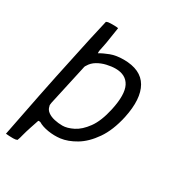

<svg xmlns="http://www.w3.org/2000/svg" viewBox="-174 -704 845 922"><g transform="rotate(30 249.0 -243.0)"><path d="M453 -244Q435 -162 398.5 -109.5Q362 -57 318.5 -31Q275 -5 235 0Q202 4 168 -1.5Q134 -7 113 -20Q109 -20 106 -21Q103 -22 101 -19Q93 5 85 29Q77 53 71 76Q69 85 66.5 93Q64 101 61 109Q57 111 51.5 112Q46 113 39 113Q28 113 17.5 112.5Q7 112 -2 111Q21 -8 45 -127.5Q69 -247 95 -367Q107 -425 119.5 -481.5Q132 -538 145 -594Q150 -597 156.5 -598Q163 -599 170 -599Q181 -599 191 -599Q201 -599 211 -597Q206 -569 202 -539Q198 -509 191 -477Q189 -469 187.5 -460Q186 -451 187 -444Q208 -457 238.5 -468.5Q269 -480 310 -480Q406 -480 441.5 -418.5Q477 -357 453 -244ZM380 -245Q400 -337 378 -380Q356 -423 298 -423Q276 -423 250 -417Q224 -411 202 -398Q180 -385 168 -364Q162 -356 161 -345Q149 -291 137 -236Q125 -181 113 -127Q112 -120 111.5 -115.5Q111 -111 113 -107Q116 -90 131 -79Q146 -68 168 -63Q190 -58 213 -58Q239 -58 272 -74.5Q305 -91 334.5 -131.5Q364 -172 380 -245Z"/></g></svg>

Font: Glory
Style: Italic
Weight: 400
Italic angle: -12°
Designer: Robert Leuschke
Foundry: Robert Leuschke
Version: Version 1.011